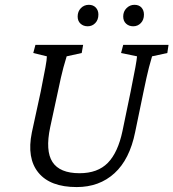

<svg xmlns="http://www.w3.org/2000/svg" viewBox="-20 -757 710 786"><path d="M125 -573.2H320.3L314.5 -540L252.9 -526.4Q249 -514.6 239.7 -481Q230.5 -447.3 216.8 -380.9L185.5 -236.3Q165 -139.6 194.8 -93.8Q224.6 -47.9 305.7 -47.9Q379.9 -47.9 421.4 -90.3Q462.9 -132.8 481.4 -220.7L514.6 -380.9Q528.3 -449.2 534.2 -481.4Q540 -513.7 541 -526.4L475.6 -540L484.4 -573.2H669.9L665 -540L602.5 -526.4Q598.6 -514.6 589.8 -481Q581.1 -447.3 567.4 -380.9L533.2 -215.8Q510.7 -104.5 448.7 -47.9Q386.7 8.8 293.9 8.8Q185.5 8.8 137.2 -50.3Q88.9 -109.4 110.4 -214.8L146.5 -380.9Q160.2 -449.2 166 -481.4Q171.9 -513.7 171.9 -526.4L116.2 -540ZM338.9 -649.4Q321.3 -649.4 309.6 -660.2Q297.9 -670.9 297.9 -689.5Q297.9 -710 311 -723.6Q324.2 -737.3 343.8 -737.3Q361.3 -737.3 372.1 -726.1Q382.8 -714.8 382.8 -697.3Q382.8 -675.8 370.1 -662.6Q357.4 -649.4 338.9 -649.4ZM525.4 -649.4Q507.8 -649.4 496.1 -660.2Q484.4 -670.9 484.4 -689.5Q484.4 -710 498 -723.6Q511.7 -737.3 530.3 -737.3Q548.8 -737.3 559.1 -726.1Q569.3 -714.8 569.3 -697.3Q569.3 -675.8 556.6 -662.6Q543.9 -649.4 525.4 -649.4Z"/></svg>

Font: Crimson Pro ExtraLight Light
Style: Italic
Weight: 300
Italic angle: -12°
Version: Version 1.002